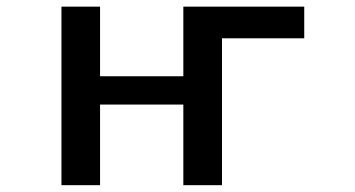

<svg xmlns="http://www.w3.org/2000/svg" viewBox="-20 -542 1040 563"><path d="M630.9 -429.7V1H517.6V-235.4H273.4V1H160.2V-522.5H273.4V-318.4H517.6V-522.5H872.1V-429.7Z"/></svg>

Font: GenEi Gothic M SemiBold
Style: Regular
Weight: 500
Designer: o_tamon (Modified); [Source Han Sans]
Ryoko NISHIZUKA  (kana & ideographs); Paul D. Hunt (Latin, Greek & Cyrillic); Wenl
Version: Version 1.1a;Original Version 1.004